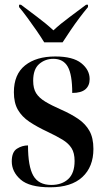

<svg xmlns="http://www.w3.org/2000/svg" viewBox="-20 -786 449 816"><path d="M193 10Q105 10 67.5 -23Q30 -56 30 -100Q30 -140 52 -154Q74 -168 99 -168Q99 -79 121.5 -39.5Q144 0 198 0Q243 0 270 -25Q297 -50 297 -102Q297 -136 284 -156.5Q271 -177 245.5 -192.5Q220 -208 182 -226Q137 -247 105 -268.5Q73 -290 56 -319.5Q39 -349 39 -394Q39 -470 86.5 -508Q134 -546 215 -546Q290 -546 325.5 -517.5Q361 -489 361 -450Q361 -422 343 -406.5Q325 -391 287 -391Q287 -469 268 -502.5Q249 -536 207 -536Q172 -536 146.5 -514Q121 -492 121 -443Q121 -410 133.5 -390Q146 -370 172.5 -354Q199 -338 240 -320Q281 -302 312 -281Q343 -260 360 -230Q377 -200 377 -153Q377 -77 330 -33.5Q283 10 193 10ZM168 -606Q154 -629 135 -656.5Q116 -684 96.5 -710.5Q77 -737 61 -756V-766H69Q98 -744 137.5 -714.5Q177 -685 207 -657Q237 -685 276.5 -714Q316 -743 346 -766H354V-756Q338 -737 318 -710.5Q298 -684 279.5 -656.5Q261 -629 246 -606Z"/></svg>

Font: Noto Serif Display Condensed SemiBold
Style: Regular
Weight: 600
Width: 3
Designer: Monotype Design Team
Foundry: Monotype Imaging Inc.
Version: Version 2.009